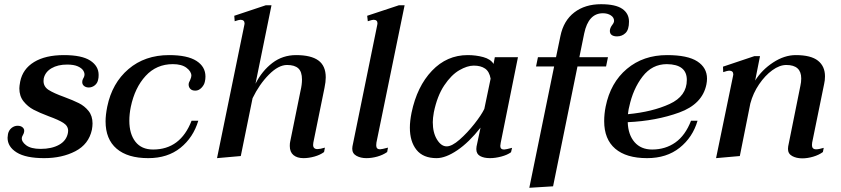

<svg xmlns="http://www.w3.org/2000/svg" viewBox="-20 -742 3999 913"><path d="M16 -87Q16 -93 18 -105Q22 -123 35 -133.5Q48 -144 64 -144Q80 -144 89 -135Q98 -126 94 -112Q93 -107 89 -100Q85 -93 84 -88Q81 -69 104 -51.5Q127 -34 173 -34Q226 -34 261 -53.5Q296 -73 303 -110Q304 -114 304 -120Q304 -143 281.5 -157.5Q259 -172 212 -189Q167 -206 139.5 -220.5Q112 -235 92 -260Q72 -285 72 -322Q72 -332 76 -354Q88 -414 142 -447Q196 -480 284 -480Q369 -480 409 -454Q449 -428 449 -386Q449 -372 447 -365Q444 -347 431 -336.5Q418 -326 402 -326Q389 -326 380 -333Q371 -340 371 -352Q371 -361 375.5 -368.5Q380 -376 381 -381Q384 -393 376.5 -405.5Q369 -418 350 -426.5Q331 -435 299 -435Q255 -435 225 -417.5Q195 -400 188 -369Q187 -365 187 -357Q187 -330 211 -314.5Q235 -299 285 -281Q328 -265 355 -251.5Q382 -238 401 -214.5Q420 -191 420 -155Q420 -142 417 -125Q402 -56 338.5 -23Q275 10 190 10Q103 10 59.5 -17Q16 -44 16 -87Z M482 -165Q482 -195 490 -235Q513 -347 591 -413.5Q669 -480 784 -480Q871 -480 914 -452.5Q957 -425 957 -378Q957 -365 954 -353Q951 -338 938 -324.5Q925 -311 909 -311Q893 -311 885 -319.5Q877 -328 877 -340Q877 -349 884 -361Q890 -375 890 -382Q890 -402 867 -419.5Q844 -437 802 -437Q724 -437 672.5 -381Q621 -325 602 -234Q595 -200 595 -168Q595 -105 624 -68Q653 -31 708 -31Q838 -31 891 -168H923Q899 -88 838 -39Q777 10 685 10Q587 10 534.5 -35Q482 -80 482 -165Z M1490 -33Q1502 -33 1525 -40L1521 -19Q1502 -5 1475 2.5Q1448 10 1423 10Q1393 10 1375.5 -4.5Q1358 -19 1358 -48Q1358 -61 1360 -69L1409 -310Q1416 -339 1416 -364Q1416 -401 1398.5 -417Q1381 -433 1345 -433Q1304 -433 1258.5 -387Q1213 -341 1181 -275L1125 0L1012 10L1142 -624L1143 -630Q1143 -648 1123 -648Q1117 -648 1096 -641L1094 -667L1244 -717H1271L1195 -344Q1226 -405 1275 -442.5Q1324 -480 1388 -480Q1459 -480 1494 -454.5Q1529 -429 1529 -374Q1529 -353 1523 -324L1470 -64Q1469 -60 1469 -53Q1469 -33 1490 -33Z M1655 -35Q1655 -42 1656 -46L1774 -624Q1775 -627 1775 -631Q1775 -648 1756 -648Q1750 -648 1729 -641L1726 -667L1877 -717H1904L1770 -64Q1769 -59 1769 -51Q1769 -32 1787 -32Q1795 -32 1825 -40L1821 -19Q1801 -5 1774.5 2.5Q1748 10 1722 10Q1695 10 1675 -1Q1655 -12 1655 -35Z M1929 -135Q1929 -166 1937 -206Q1963 -331 2034 -405.5Q2105 -480 2204 -480Q2243 -480 2278 -470.5Q2313 -461 2327 -438L2333 -470H2443L2361 -63Q2359 -51 2359 -48Q2359 -31 2377 -31Q2385 -31 2415 -39L2410 -18Q2392 -5 2363.5 2.5Q2335 10 2310 10Q2281 10 2263 0Q2245 -10 2245 -33Q2245 -41 2246 -45L2265 -135Q2210 -65 2154.5 -27.5Q2099 10 2056 10Q1992 10 1960.5 -29.5Q1929 -69 1929 -135ZM2283 -224 2313 -368Q2307 -402 2286.5 -416Q2266 -430 2233 -430Q2202 -430 2164 -408Q2126 -386 2092.5 -336Q2059 -286 2043 -208Q2038 -180 2038 -161Q2038 -111 2058 -78.5Q2078 -46 2104 -46Q2129 -46 2165.5 -78Q2202 -110 2235.5 -152.5Q2269 -195 2283 -224Z M2971 -639Q2971 -601 2954.5 -585Q2938 -569 2914 -569Q2898 -569 2889 -575.5Q2880 -582 2880 -595Q2880 -608 2891 -623Q2900 -634 2900 -643Q2900 -659 2884.5 -669Q2869 -679 2847 -679Q2778 -679 2758 -583L2735 -470H2871L2862 -426H2726L2610 144L2497 151L2615 -426H2529L2538 -470H2624L2645 -571Q2660 -644 2711 -683Q2762 -722 2838 -722Q2907 -722 2939 -700Q2971 -678 2971 -639Z M2965 -161Q2967 -101 2997.5 -66Q3028 -31 3081 -31Q3144 -31 3191.5 -64.5Q3239 -98 3266 -168H3297Q3274 -89 3212 -39.5Q3150 10 3057 10Q2958 10 2905.5 -35Q2853 -80 2853 -166Q2853 -200 2860 -235Q2883 -349 2961 -414.5Q3039 -480 3152 -480Q3250 -480 3296 -450Q3342 -420 3342 -368Q3342 -355 3339 -340Q3320 -247 3210 -207Q3100 -167 2965 -161ZM3246 -362Q3246 -436 3151 -437Q3081 -437 3035.5 -378Q2990 -319 2972 -234Q2969 -223 2968 -214Q2967 -205 2966 -199Q3082 -210 3164 -247.5Q3246 -285 3246 -362Z M3842 -64Q3841 -59 3841 -52Q3841 -32 3861 -32Q3874 -32 3897 -39L3893 -19Q3874 -5 3847 3Q3820 11 3795 11Q3767 11 3747 0Q3727 -11 3727 -34Q3727 -42 3728 -46L3786 -334Q3790 -351 3790 -369Q3790 -433 3719 -433Q3687 -433 3652.5 -408Q3618 -383 3589.5 -341Q3561 -299 3548 -250L3498 0L3385 10L3466 -382L3467 -388Q3467 -406 3447 -406Q3440 -406 3419 -399L3418 -425L3567 -475H3594L3571 -359Q3603 -410 3656.5 -445Q3710 -480 3764 -480Q3836 -480 3869.5 -453.5Q3903 -427 3903 -379Q3903 -360 3899 -343Z"/></svg>

Font: Taviraj Medium
Style: Italic
Weight: 500
Italic angle: -12°
Designer: Katatrad Team
Foundry: CadsonDemak
Version: Version 1.001